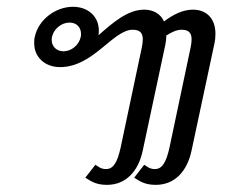

<svg xmlns="http://www.w3.org/2000/svg" viewBox="-20 -528 682 557"><path d="M471.7 -100C462.5 -59.2 451.7 -37.5 429.2 -37.5C413.3 -37.5 405.8 -45.8 398.3 -50L369.2 -12.5C382.5 -5 396.7 8.3 431.7 8.3C487.5 8.3 523.3 -31.7 535.8 -91.7L601.7 -400C604.2 -410.8 605 -420.8 605 -430C605 -475.8 577.5 -500 540 -500C510 -500 482.5 -485.8 455.8 -465.8C445.8 -488.3 424.2 -500 398.3 -500C350 -500 306.7 -461.7 265.8 -425.8C266.7 -430 266.7 -435 266.7 -439.2C266.7 -480 235.8 -508.3 191.7 -508.3C141.7 -508.3 91.7 -471.7 80.8 -420.8C79.2 -414.2 79.2 -408.3 79.2 -402.5C79.2 -361.7 110.8 -333.3 154.2 -333.3C250.8 -333.3 307.5 -441.7 365 -441.7C385.8 -441.7 394.2 -432.5 394.2 -414.2C394.2 -407.5 393.3 -400 391.7 -391.7L330 -100C320.8 -59.2 310 -37.5 287.5 -37.5C271.7 -37.5 264.2 -45.8 256.7 -50L227.5 -12.5C240.8 -5 255 8.3 290 8.3C345.8 8.3 381.7 -31.7 394.2 -91.7L460 -400C461.7 -409.2 462.5 -417.5 462.5 -425C478.3 -435 492.5 -441.7 506.7 -441.7C527.5 -441.7 535.8 -432.5 535.8 -414.2C535.8 -407.5 535 -400 533.3 -391.7ZM181.7 -462.5C201.7 -462.5 215 -449.2 215 -430C215 -426.7 215 -424.2 214.2 -420.8C209.2 -397.5 187.5 -379.2 164.2 -379.2C144.2 -379.2 130 -393.3 130 -411.7C130 -415 130 -417.5 130.8 -420.8C135.8 -444.2 158.3 -462.5 181.7 -462.5Z"/></svg>

Font: BoonHome
Style: Book Oblique
Weight: 400
Italic angle: -12°
Designer: Sungsit Sawaiwan
Foundry: Sungsit Sawaiwan
Version: Version 0.2